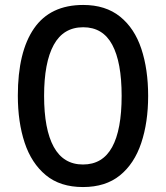

<svg xmlns="http://www.w3.org/2000/svg" viewBox="-20 -745 670 775"><path d="M578 -358Q578 -251 550 -167.5Q522 -84 464 -37Q406 10 315 10Q223 10 165 -38Q107 -86 79.5 -169Q52 -252 52 -359Q52 -536 117.5 -630.5Q183 -725 316 -725Q406 -725 464.5 -678Q523 -631 550.5 -548Q578 -465 578 -358ZM158 -358Q158 -223 197 -152Q236 -81 315 -81Q394 -81 432.5 -151Q471 -221 471 -358Q471 -494 433 -564.5Q395 -635 316 -635Q236 -635 197 -564Q158 -493 158 -358Z"/></svg>

Font: Noto Sans Myanmar Condensed Medium
Style: Regular
Weight: 500
Width: 3
Designer: Monotype Design Team
Foundry: Monotype Imaging Inc.
Version: Version 2.107; ttfautohint (v1.8.4.7-5d5b)